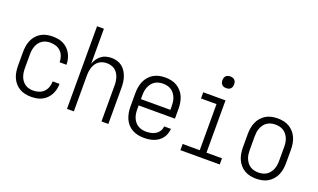

<svg xmlns="http://www.w3.org/2000/svg" viewBox="-77 -1166 2655 1605"><g transform="rotate(20 1250.0 -363.5)"><path d="M247 8Q221 8 194.5 2.5Q168 -3 145 -16.5Q122 -30 104.5 -50.5Q87 -71 76.5 -95.5Q66 -120 62 -146.5Q58 -173 58 -200V-320Q58 -347 62 -373.5Q66 -400 76.5 -424.5Q87 -449 104.5 -469.5Q122 -490 145 -503.5Q168 -517 194.5 -522.5Q221 -528 247 -528Q272 -528 296.5 -524Q321 -520 343 -509Q365 -498 383 -480.5Q401 -463 412.5 -441.5Q424 -420 430 -395.5Q436 -371 436 -346V-345H375V-346Q375 -371 366.5 -396Q358 -421 340 -439Q322 -457 297.5 -465Q273 -473 247 -473Q228 -473 209.5 -468.5Q191 -464 175.5 -453.5Q160 -443 148.5 -427.5Q137 -412 130.5 -394Q124 -376 121.5 -357.5Q119 -339 119 -320V-200Q119 -181 121.5 -162.5Q124 -144 130.5 -126Q137 -108 148.5 -92.5Q160 -77 175.5 -66.5Q191 -56 209.5 -51.5Q228 -47 247 -47Q273 -47 297.5 -55Q322 -63 340 -81Q358 -99 366.5 -124Q375 -149 375 -174V-175H436V-174Q436 -149 430 -124.5Q424 -100 412.5 -78.5Q401 -57 383 -39.5Q365 -22 343 -11Q321 0 296.5 4Q272 8 247 8Z M566 0V-735H627V-424Q635 -447 649 -467Q663 -487 682 -501.5Q701 -516 725 -522Q749 -528 773 -528Q797 -528 821.5 -521Q846 -514 865.5 -499Q885 -484 898.5 -462.5Q912 -441 920 -417.5Q928 -394 931 -369.5Q934 -345 934 -320V0H873V-320Q873 -339 870.5 -357Q868 -375 862 -392.5Q856 -410 845.5 -426Q835 -442 820 -452.5Q805 -463 787 -468Q769 -473 750 -473Q731 -473 713 -468Q695 -463 680 -452.5Q665 -442 654.5 -426Q644 -410 638 -392.5Q632 -375 629.5 -357Q627 -339 627 -320V0Z M1251 8Q1225 8 1198 2.5Q1171 -3 1147.5 -16Q1124 -29 1106 -49.5Q1088 -70 1077.5 -95Q1067 -120 1062.5 -146.5Q1058 -173 1058 -200V-320Q1058 -347 1062.5 -373.5Q1067 -400 1077.5 -424.5Q1088 -449 1106 -469.5Q1124 -490 1147 -503.5Q1170 -517 1196.5 -522.5Q1223 -528 1250 -528Q1277 -528 1303.5 -522.5Q1330 -517 1353 -503.5Q1376 -490 1394 -469.5Q1412 -449 1422.5 -424.5Q1433 -400 1437.5 -373.5Q1442 -347 1442 -320V-232H1119V-200Q1119 -181 1121.5 -162Q1124 -143 1131 -125Q1138 -107 1150 -91.5Q1162 -76 1178.5 -66Q1195 -56 1213.5 -51.5Q1232 -47 1251 -47Q1273 -47 1295 -51.5Q1317 -56 1335.5 -67.5Q1354 -79 1366 -98.5Q1378 -118 1379 -140H1440Q1438 -118 1431 -96.5Q1424 -75 1410.5 -57Q1397 -39 1378.5 -26Q1360 -13 1339 -5.5Q1318 2 1296 5Q1274 8 1251 8ZM1119 -288H1381V-320Q1381 -339 1378.5 -358Q1376 -377 1369 -394.5Q1362 -412 1350.5 -427.5Q1339 -443 1323 -453.5Q1307 -464 1288 -468.5Q1269 -473 1250 -473Q1231 -473 1212 -468.5Q1193 -464 1177 -453.5Q1161 -443 1149.5 -427.5Q1138 -412 1131 -394.5Q1124 -377 1121.5 -358Q1119 -339 1119 -320Z M1575 0V-55H1727V-465H1589V-520H1787V-55H1925V0ZM1757 -618Q1746 -618 1736 -621Q1726 -624 1718.5 -631.5Q1711 -639 1708 -649Q1705 -659 1705 -670Q1705 -681 1708 -691Q1711 -701 1718.5 -708.5Q1726 -716 1736 -719Q1746 -722 1757 -722Q1768 -722 1778 -719Q1788 -716 1795.5 -708.5Q1803 -701 1806 -691Q1809 -681 1809 -670Q1809 -659 1806 -649Q1803 -639 1795.5 -631.5Q1788 -624 1778 -621Q1768 -618 1757 -618Z M2250 8Q2223 8 2196.5 2.5Q2170 -3 2147 -16.5Q2124 -30 2106 -50.5Q2088 -71 2077.5 -95.5Q2067 -120 2062.5 -146.5Q2058 -173 2058 -200V-320Q2058 -347 2062.5 -373.5Q2067 -400 2077.5 -424.5Q2088 -449 2106 -469.5Q2124 -490 2147 -503.5Q2170 -517 2196.5 -522.5Q2223 -528 2250 -528Q2277 -528 2303.5 -522.5Q2330 -517 2353 -503.5Q2376 -490 2394 -469.5Q2412 -449 2422.5 -424.5Q2433 -400 2437.5 -373.5Q2442 -347 2442 -320V-200Q2442 -173 2437.5 -146.5Q2433 -120 2422.5 -95.5Q2412 -71 2394 -50.5Q2376 -30 2353 -16.5Q2330 -3 2303.5 2.5Q2277 8 2250 8ZM2250 -47Q2269 -47 2288 -51.5Q2307 -56 2323 -66.5Q2339 -77 2350.5 -92.5Q2362 -108 2369 -125.5Q2376 -143 2378.5 -162Q2381 -181 2381 -200V-320Q2381 -339 2378.5 -358Q2376 -377 2369 -394.5Q2362 -412 2350.5 -427.5Q2339 -443 2323 -453.5Q2307 -464 2288 -468.5Q2269 -473 2250 -473Q2231 -473 2212 -468.5Q2193 -464 2177 -453.5Q2161 -443 2149.5 -427.5Q2138 -412 2131 -394.5Q2124 -377 2121.5 -358Q2119 -339 2119 -320V-200Q2119 -181 2121.5 -162Q2124 -143 2131 -125.5Q2138 -108 2149.5 -92.5Q2161 -77 2177 -66.5Q2193 -56 2212 -51.5Q2231 -47 2250 -47Z"/></g></svg>

Font: Iosevka Custom Light
Style: Regular
Weight: 300
Monospace: yes
Designer: Belleve Invis
Foundry: Belleve Invis
Version: Version 27.3.5